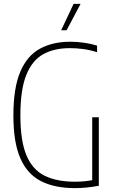

<svg xmlns="http://www.w3.org/2000/svg" viewBox="-20 -964 593 989"><path d="M366 5Q262.5 5 192 -30.5Q121.5 -66 85.2 -147.8Q49 -229.5 49 -369Q49 -511.5 84.5 -594.5Q120 -677.5 185.8 -713.2Q251.5 -749 342 -749Q376 -749 412 -744Q448 -739 480 -729V-695Q442.5 -707 408 -711.5Q373.5 -716 339 -716Q259.5 -716 202.8 -684.8Q146 -653.5 115.5 -578Q85 -502.5 85 -369Q85 -239 116 -164.5Q147 -90 209.5 -59Q272 -28 366 -28Q392.5 -28 417.2 -30.5Q442 -33 466 -38L455 -20V-360H489V-7Q452.5 -0.5 424 2.2Q395.5 5 366 5ZM295 -808 359 -944H395L323 -808Z"/></svg>

Font: Encode Sans Condensed Thin
Style: Regular
Weight: 100
Width: 3
Designer: Multiple Designers
Foundry: Impallari Type
Version: Version 3.002